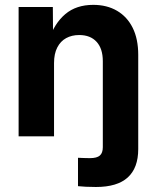

<svg xmlns="http://www.w3.org/2000/svg" viewBox="-20 -558 642 786"><path d="M299.3 204.1V87.9Q311 88.4 323.7 88.9Q336.4 89.4 347.7 89.4Q377 89.4 388.9 78.6Q400.9 67.9 400.9 44.4V0H545.9V52.2Q545.9 129.4 502.9 168.5Q460 207.5 372.6 207.5Q348.6 207.5 331.1 206.5Q313.5 205.6 299.3 204.1ZM201.2 -299.8V0H56.2V-529.3H196.3L197.3 -394H179.7Q202.6 -462.4 247.3 -500.2Q292 -538.1 361.8 -538.1Q417.5 -538.1 459 -513.9Q500.5 -489.7 523.2 -444.1Q545.9 -398.4 545.9 -333.5V0H400.9V-307.6Q400.9 -358.9 375.5 -386.7Q350.1 -414.6 304.2 -414.6Q273.9 -414.6 250.7 -401.9Q227.5 -389.2 214.4 -363.5Q201.2 -337.9 201.2 -299.8Z"/></svg>

Font: Inter 24pt
Style: Bold
Weight: 700
Designer: Rasmus Andersson
Foundry: rsms
Version: Version 4.001;git-66647c0bb